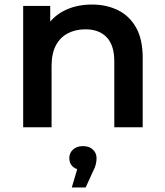

<svg xmlns="http://www.w3.org/2000/svg" viewBox="-20 -560 725 845"><path d="M385 -540Q449 -540 499.5 -515Q550 -490 579 -438.5Q608 -387 608 -306V0H483V-290Q483 -361 449.5 -396Q416 -431 356 -431Q312 -431 278 -413Q244 -395 225.5 -359.5Q207 -324 207 -270V0H82V-534H201V-390L180 -434Q208 -485 261.5 -512.5Q315 -540 385 -540ZM296 265 332 143 345 188Q317 188 301 174Q285 160 285 136Q285 113 301.5 98Q318 83 345 83Q373 83 389 98.5Q405 114 405 136Q405 148 402 162Q399 176 389 195L357 265Z"/></svg>

Font: MOST Montserrat SemiBold
Style: Regular
Weight: 600
Designer: Julieta Ulanovsky
Foundry: Julieta Ulanovsky
Version: Version 8.000;March 11, 2024;FontCreator 15.0.0.2926 64-bit